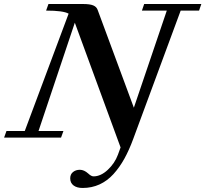

<svg xmlns="http://www.w3.org/2000/svg" viewBox="-55 -683 1019 953"><path d="M-34.7 0 -22.9 -32.7H67.9L285.6 -615.2Q258.8 -630.4 173.8 -630.4L185.5 -663.1H356.9Q391.1 -663.1 407.7 -656.2Q424.3 -649.4 429.7 -633.8L609.4 -148.4L772.9 -630.4H649.4L660.6 -663.1H944.3L933.1 -630.4H841.8L606.4 6.3Q585.9 62 562.3 104.7Q538.6 147.5 508.1 181.2Q477.5 214.8 439 232.4Q400.4 250 355 250Q326.7 250 310.1 237.5Q293.5 225.1 293.5 202.1Q293.5 182.1 307.4 170.9Q321.3 159.7 341.3 159.7Q362.3 159.7 382.8 178.2Q397.9 192.4 409.2 192.4Q445.3 192.4 480 159.9Q514.6 127.4 530.3 85L543.5 48.8L316.4 -570.3L136.2 -32.7H259.8L248 0Z"/></svg>

Font: Elstob 10pt SemiBold
Style: Italic
Weight: 600
Italic angle: -20°
Designer: Peter S. Baker
Version: Version 1.015